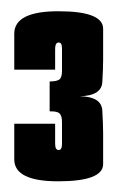

<svg xmlns="http://www.w3.org/2000/svg" viewBox="-20 -702 215 350"><path d="M86 -371.5Q6 -371.5 6 -411.5V-476.5H80.5V-440Q80.5 -428.5 87 -428.5Q93 -428.5 93 -439.5V-479.5Q93 -491 88.5 -495.2Q84 -499.5 70.5 -499V-553.5Q83 -553.5 88 -557Q93 -560.5 93 -572.5V-614Q93 -624.5 87 -624.5Q80.5 -624.5 80.5 -612.5V-575H6V-640.5Q6 -681.5 86.5 -681.5Q168 -681.5 168 -649.5V-593Q168 -577 166.5 -552.2Q165 -527.5 125.5 -526.5Q165 -526 166.5 -500.5Q168 -475 168 -459V-403Q168 -371.5 86 -371.5Z"/></svg>

Font: Anybody UltraCondensed ExtraBold
Style: Regular
Weight: 800
Width: 1
Designer: Tyler Finck
Foundry: Etcetera Type Company
Version: Version 1.010; ttfautohint (v1.8.3) -l 8 -r 50 -G 200 -x 14 